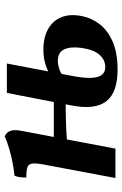

<svg xmlns="http://www.w3.org/2000/svg" viewBox="127 -634 516 810"><g transform="rotate(-90 385.0 -229.0)"><path d="M496 9Q450 9 417 -2Q384 -13 364.5 -36.5Q345 -60 340 -98Q335 -136 346 -190L398 -458H522L470 -184Q460 -132 461.5 -101.5Q463 -71 474.5 -57Q486 -43 507 -43Q538 -43 559.5 -68Q581 -93 588 -144Q594 -188 582 -215.5Q570 -243 532 -243Q520 -243 502.5 -238Q485 -233 473 -223L484 -281Q505 -292 529 -298Q553 -304 580 -304Q633 -304 668.5 -283.5Q704 -263 718 -226.5Q732 -190 722 -141Q714 -100 687.5 -66Q661 -32 614 -11.5Q567 9 496 9ZM39 0 92 -282Q101 -325 100.5 -345Q100 -365 86.5 -370.5Q73 -376 41 -376Q41 -389 42.5 -402.5Q44 -416 49 -426Q73 -428 104 -434Q135 -440 165 -449Q195 -458 215 -467Q248 -453 239 -402L163 0ZM188 -204 198 -260H369L361 -210Q337 -210 305.5 -209.5Q274 -209 242.5 -207.5Q211 -206 188 -204Z"/></g></svg>

Font: Vollkorn SemiBold
Style: Italic
Weight: 600
Italic angle: -11°
Designer: Friedrich Althausen
Foundry: Friedrich Althausen
Version: Version 5.000